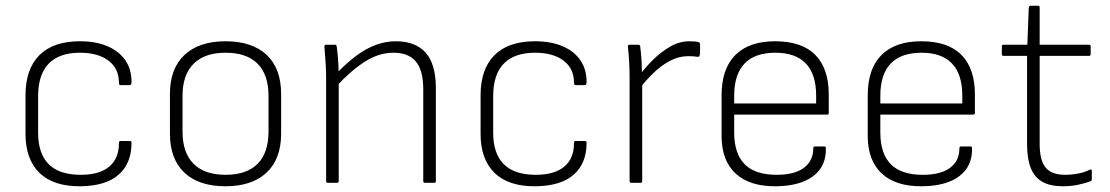

<svg xmlns="http://www.w3.org/2000/svg" viewBox="-20 -638 3873 670"><path d="M261 12Q167 13 118 -34.5Q69 -82 69 -171V-305Q69 -397 117.5 -445.5Q166 -494 259 -494Q315 -494 355.5 -476.5Q396 -459 417.5 -427.5Q439 -396 439 -352Q439 -341 433 -341H401Q395 -341 395 -349Q395 -399 358.5 -426.5Q322 -454 259 -454Q187 -454 150 -416Q113 -378 113 -302V-175Q113 -102 150 -65Q187 -28 262 -28Q327 -28 361 -56.5Q395 -85 395 -138Q395 -146 400 -146H433Q439 -146 439 -140Q439 -68 394 -28.5Q349 11 261 12Z M767 12Q674 12 623.5 -35.5Q573 -83 573 -172V-310Q573 -399 624 -446.5Q675 -494 767 -494Q860 -494 910.5 -446.5Q961 -399 961 -310V-172Q961 -83 910 -35.5Q859 12 767 12ZM767 -28Q841 -28 879 -66.5Q917 -105 917 -178V-304Q917 -377 879 -415.5Q841 -454 767 -454Q694 -454 655.5 -415.5Q617 -377 617 -304V-178Q617 -105 655.5 -66.5Q694 -28 767 -28Z M1463 0Q1457 0 1457 -6V-326Q1457 -392 1431.5 -423Q1406 -454 1353 -454Q1303 -454 1255 -424Q1207 -394 1153 -336V-380Q1188 -417 1222 -442.5Q1256 -468 1290.5 -481Q1325 -494 1361 -494Q1430 -494 1465.5 -454Q1501 -414 1501 -330V-6Q1501 0 1495 0ZM1124 0Q1118 0 1118 -6V-367Q1118 -393 1116 -422.5Q1114 -452 1112 -475Q1112 -482 1118 -482H1149Q1154 -482 1155 -476Q1157 -463 1158.5 -445.5Q1160 -428 1161 -410Q1162 -392 1162 -375V-359V-6Q1162 0 1156 0Z M1849 12Q1755 13 1706 -34.5Q1657 -82 1657 -171V-305Q1657 -397 1705.5 -445.5Q1754 -494 1847 -494Q1903 -494 1943.5 -476.5Q1984 -459 2005.5 -427.5Q2027 -396 2027 -352Q2027 -341 2021 -341H1989Q1983 -341 1983 -349Q1983 -399 1946.5 -426.5Q1910 -454 1847 -454Q1775 -454 1738 -416Q1701 -378 1701 -302V-175Q1701 -102 1738 -65Q1775 -28 1850 -28Q1915 -28 1949 -56.5Q1983 -85 1983 -138Q1983 -146 1988 -146H2021Q2027 -146 2027 -140Q2027 -68 1982 -28.5Q1937 11 1849 12Z M2183 0Q2177 0 2177 -6V-368Q2177 -397 2175.5 -423Q2174 -449 2171 -476Q2171 -482 2177 -482H2208Q2213 -482 2214 -476Q2217 -454 2218.5 -428.5Q2220 -403 2220 -379L2221 -351V-6Q2221 0 2215 0ZM2211 -328V-374Q2232 -403 2259.5 -430Q2287 -457 2319 -475.5Q2351 -494 2386 -494Q2407 -494 2418 -491Q2422 -490 2423 -484Q2423 -475 2423 -464.5Q2423 -454 2422 -446Q2421 -438 2412 -440Q2407 -441 2399.5 -441.5Q2392 -442 2381 -442Q2349 -442 2318.5 -426Q2288 -410 2261 -384Q2234 -358 2211 -328Z M2688 12Q2596 13 2547 -32.5Q2498 -78 2498 -164V-305Q2498 -398 2546 -446Q2594 -494 2685 -494Q2778 -494 2825 -446.5Q2872 -399 2872 -308V-244Q2872 -238 2866 -238H2542V-176Q2542 -102 2578.5 -65Q2615 -28 2690 -28Q2753 -28 2785.5 -52.5Q2818 -77 2818 -121Q2818 -127 2824 -127H2856Q2862 -127 2862 -122Q2864 -59 2818.5 -24Q2773 11 2688 12ZM2542 -277H2828V-304Q2828 -379 2792 -416.5Q2756 -454 2686 -454Q2614 -454 2578 -416Q2542 -378 2542 -304Z M3198 12Q3106 13 3057 -32.5Q3008 -78 3008 -164V-305Q3008 -398 3056 -446Q3104 -494 3195 -494Q3288 -494 3335 -446.5Q3382 -399 3382 -308V-244Q3382 -238 3376 -238H3052V-176Q3052 -102 3088.5 -65Q3125 -28 3200 -28Q3263 -28 3295.5 -52.5Q3328 -77 3328 -121Q3328 -127 3334 -127H3366Q3372 -127 3372 -122Q3374 -59 3328.5 -24Q3283 11 3198 12ZM3052 -277H3338V-304Q3338 -379 3302 -416.5Q3266 -454 3196 -454Q3124 -454 3088 -416Q3052 -378 3052 -304Z M3689 12Q3645 12 3617.5 -3.5Q3590 -19 3577 -51.5Q3564 -84 3564 -136V-443H3482Q3476 -443 3476 -449V-476Q3476 -482 3482 -482H3565L3570 -612Q3571 -618 3577 -618H3602Q3608 -618 3608 -612V-482H3780Q3786 -482 3786 -476V-449Q3786 -443 3780 -443H3608V-136Q3608 -78 3629 -53Q3650 -28 3697 -28Q3719 -28 3742.5 -32.5Q3766 -37 3783 -46Q3790 -49 3790 -41V-13Q3790 -8 3786 -6Q3766 2 3741 7Q3716 12 3689 12Z"/></svg>

Font: Sofia Sans ExtraLight
Style: Regular
Weight: 250
Version: Version 4.100-B